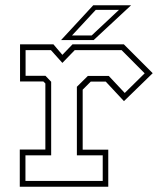

<svg xmlns="http://www.w3.org/2000/svg" viewBox="-20 -708 614 728"><path d="M55 0V-141H152V-391.5L144.5 -399H56V-540H182.5L216.5 -500L255 -540H449.5L559 -430.5L450 -324.5L381 -398.5H324L293.5 -368V-140.5H390.5V0ZM76.5 -22H369.5V-119H271.5V-379L313 -420H392.5L453 -355.5L528.5 -430L441 -518H263.5L216.5 -469.5L173 -518H77V-420.5H152.5L174 -398V-119H76.5ZM211.5 -556 333.5 -688H477L335 -556ZM253 -573.5H327.5L431 -670.5H343Z"/></svg>

Font: Tourney ExtraLight
Style: Regular
Weight: 250
Designer: Tyler Finck
Foundry: Etcetera Type Co
Version: Version 1.015